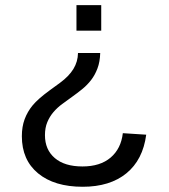

<svg xmlns="http://www.w3.org/2000/svg" viewBox="-20 -548 651 738"><path d="M64 -24.4Q64 -61 74.7 -89.8Q85.4 -118.7 105.5 -143.1Q125.5 -167.5 170.9 -200.7L210.4 -229.5Q245.1 -254.9 262.2 -283Q279.3 -311 279.8 -344.2H365.2Q364.3 -310.5 354.7 -285.2Q345.2 -259.8 330.1 -240.2Q314.9 -220.7 295.9 -205.3Q276.9 -189.9 257.3 -176Q237.8 -162.1 219 -148.2Q200.2 -134.3 185.5 -117.2Q170.9 -100.1 161.9 -78.6Q152.8 -57.1 152.8 -28.3Q152.8 27.3 190.7 59.6Q228.5 91.8 296.9 91.8Q365.2 91.8 405.3 57.6Q445.3 23.4 452.1 -36.1L542 -30.3Q529.3 66.4 465.8 118.2Q402.3 169.9 297.9 169.9Q189 169.9 126.5 118.4Q64 66.9 64 -24.4ZM369.1 -528.3V-430.2H273.9V-528.3Z"/></svg>

Font: Liberation Sans
Style: Regular
Weight: 400
Designer: Steve Matteson
Foundry: Ascender Corporation
Version: Version 2.00.1